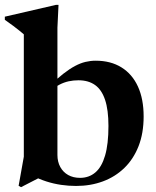

<svg xmlns="http://www.w3.org/2000/svg" viewBox="-31 -757 646 794"><path d="M102 -31 162 -37.5 56 17 46 11.5 67.5 -109V-615Q60.5 -621 49.8 -629.8Q39 -638.5 23.8 -650Q8.5 -661.5 -11 -675V-688L201 -737H211L206.5 -642.5V-116Q206.5 -88 218.2 -66.5Q230 -45 251 -33.2Q272 -21.5 300 -21.5Q337 -21.5 363.2 -43.8Q389.5 -66 403.5 -113.5Q417.5 -161 417.5 -236Q417.5 -302.5 403.5 -344.2Q389.5 -386 362 -405.5Q334.5 -425 293.5 -425Q272.5 -425 253 -420.8Q233.5 -416.5 215.2 -407Q197 -397.5 179 -381L172 -400Q204 -431 230.2 -451.5Q256.5 -472 279 -484Q301.5 -496 322.5 -501Q343.5 -506 364.5 -506Q427 -506 471.5 -478.2Q516 -450.5 539.5 -399Q563 -347.5 563 -275.5Q563 -206 542 -152.5Q521 -99 483 -62.2Q445 -25.5 394.2 -6.8Q343.5 12 283.5 12Q252.5 12 221.8 7.5Q191 3 161.2 -6.5Q131.5 -16 102 -31Z"/></svg>

Font: Newsreader 60pt SemiBold
Style: Regular
Weight: 600
Designer: Hugues Gentile
Foundry: Production Type
Version: Version 1.003